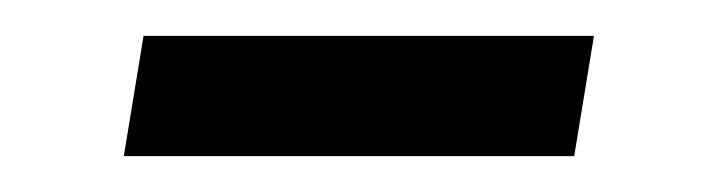

<svg xmlns="http://www.w3.org/2000/svg" viewBox="-20 -258 398 107"><path d="M49 -171 60 -238H311L300 -171Z"/></svg>

Font: Rokkitt Medium
Style: Italic
Weight: 500
Italic angle: -9°
Designer: Vernon Adams
Foundry: Vernon Adams
Version: Version 3.103